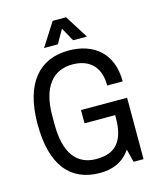

<svg xmlns="http://www.w3.org/2000/svg" viewBox="-129 -974 897 1078"><g transform="rotate(-15 319.0 -435.0)"><path d="M444 -747 359 -882H281L195 -747H275L320 -826L364 -747ZM496 -76 515 0H573V-357H305V-280H483V-264C483 -133 433 -69 319 -69C204 -69 141 -151 141 -318V-368C141 -535 211 -617 324 -617C418 -617 483 -566 483 -452H573C573 -618 467 -698 324 -698C153 -698 49 -581 49 -343C49 -105 146 12 319 12C393 12 454 -14 496 -76Z"/></g></svg>

Font: Archivo Narrow
Style: Regular
Weight: 400
Designer: Hector Gatti
Foundry: Omnibus-Type
Version: Version 1.003;PS 001.003;hotconv 1.0.70;makeotf.lib2.5.58329